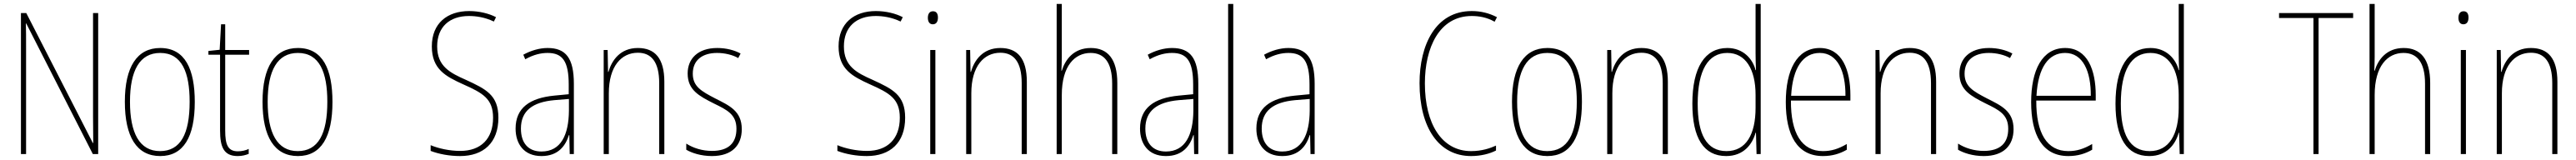

<svg xmlns="http://www.w3.org/2000/svg" viewBox="-20 -780 13040 810"><path d="M477 0V-714H451V-190C451 -156 452 -103 452 -56H450L113 -714H86V0H112V-534C112 -589 112 -625 111 -661H113L450 0Z M966 -264C966 -428 918 -537 791 -537C673 -537 612 -440 612 -265C612 -88 672 10 791 10C909 10 966 -87 966 -264ZM638 -265C638 -423 687 -512 791 -512C901 -512 940 -413 940 -265C940 -102 894 -15 790 -15C686 -15 638 -107 638 -265Z M1184 -14C1133 -14 1120 -49 1120 -119V-503H1241V-527H1120V-657H1099L1092 -528L1035 -522V-503H1094V-120C1094 -37 1112 10 1183 10C1207 10 1223 5 1239 -1V-26C1225 -19 1205 -14 1184 -14Z M1663 -264C1663 -428 1615 -537 1488 -537C1370 -537 1309 -440 1309 -265C1309 -88 1369 10 1488 10C1606 10 1663 -87 1663 -264ZM1335 -265C1335 -423 1384 -512 1488 -512C1598 -512 1637 -413 1637 -265C1637 -102 1591 -15 1487 -15C1383 -15 1335 -107 1335 -265Z M2503 -184C2503 -299 2440 -329 2338 -376C2259 -411 2193 -444 2193 -545C2193 -644 2256 -699 2354 -699C2389 -699 2434 -693 2480 -671L2491 -693C2455 -712 2405 -724 2355 -724C2245 -724 2166 -663 2166 -545C2166 -429 2237 -393 2325 -353C2424 -309 2476 -280 2476 -184C2476 -77 2414 -16 2310 -16C2256 -16 2201 -28 2160 -45V-16C2202 0 2255 10 2309 10C2427 10 2503 -57 2503 -184Z M2752 -537C2711 -537 2667 -524 2629 -503L2639 -480C2682 -504 2719 -512 2752 -512C2827 -512 2859 -471 2859 -351V-303L2786 -296C2662 -284 2590 -234 2590 -129C2590 -53 2631 10 2721 10C2807 10 2843 -43 2860 -96H2862L2864 0H2885V-356C2885 -486 2844 -537 2752 -537ZM2786 -273 2860 -279V-220C2859 -98 2820 -13 2721 -13C2655 -13 2617 -55 2617 -129C2617 -219 2676 -263 2786 -273Z M3209 -537C3120 -537 3077 -475 3060 -416H3058L3056 -527H3036V0H3062V-308C3062 -445 3126 -513 3209 -513C3276 -513 3317 -468 3317 -359V0H3343V-366C3343 -485 3295 -537 3209 -537Z M3735 -126C3735 -218 3673 -245 3600 -282C3531 -318 3487 -342 3487 -407C3487 -476 3536 -512 3610 -512C3649 -512 3690 -502 3717 -486L3729 -509C3698 -526 3656 -537 3611 -537C3512 -537 3461 -482 3461 -408C3461 -324 3519 -294 3594 -256C3662 -223 3708 -200 3708 -128C3708 -57 3669 -16 3584 -16C3536 -16 3490 -30 3454 -53V-22C3481 -6 3528 10 3584 10C3685 10 3735 -44 3735 -126Z M4562 -184C4562 -299 4499 -329 4397 -376C4318 -411 4252 -444 4252 -545C4252 -644 4315 -699 4413 -699C4448 -699 4493 -693 4539 -671L4550 -693C4514 -712 4464 -724 4414 -724C4304 -724 4225 -663 4225 -545C4225 -429 4296 -393 4384 -353C4483 -309 4535 -280 4535 -184C4535 -77 4473 -16 4369 -16C4315 -16 4260 -28 4219 -45V-16C4261 0 4314 10 4368 10C4486 10 4562 -57 4562 -184Z M4703 -723C4683 -723 4677 -706 4677 -690C4677 -672 4684 -657 4702 -657C4720 -657 4728 -671 4728 -691C4728 -707 4723 -723 4703 -723ZM4715 -527H4689V0H4715Z M5044 -537C4955 -537 4912 -475 4895 -416H4893L4891 -527H4871V0H4897V-308C4897 -445 4961 -513 5044 -513C5111 -513 5152 -468 5152 -359V0H5178V-366C5178 -485 5130 -537 5044 -537Z M5355 -493V-760H5329V0H5355V-299C5355 -447 5421 -512 5501 -512C5566 -512 5610 -469 5610 -356V0H5636V-360C5636 -480 5588 -537 5502 -537C5414 -537 5372 -477 5355 -422H5353C5354 -446 5355 -463 5355 -493Z M5913 -537C5872 -537 5828 -524 5790 -503L5800 -480C5843 -504 5880 -512 5913 -512C5988 -512 6020 -471 6020 -351V-303L5947 -296C5823 -284 5751 -234 5751 -129C5751 -53 5792 10 5882 10C5968 10 6004 -43 6021 -96H6023L6025 0H6046V-356C6046 -486 6005 -537 5913 -537ZM5947 -273 6021 -279V-220C6020 -98 5981 -13 5882 -13C5816 -13 5778 -55 5778 -129C5778 -219 5837 -263 5947 -273Z M6223 0V-760H6197V0Z M6502 -537C6461 -537 6417 -524 6379 -503L6389 -480C6432 -504 6469 -512 6502 -512C6577 -512 6609 -471 6609 -351V-303L6536 -296C6412 -284 6340 -234 6340 -129C6340 -53 6381 10 6471 10C6557 10 6593 -43 6610 -96H6612L6614 0H6635V-356C6635 -486 6594 -537 6502 -537ZM6536 -273 6610 -279V-220C6609 -98 6570 -13 6471 -13C6405 -13 6367 -55 6367 -129C6367 -219 6426 -263 6536 -273Z M7430 -699C7465 -699 7506 -693 7546 -670L7558 -693C7517 -714 7476 -724 7430 -724C7248 -724 7166 -554 7166 -359C7166 -133 7264 10 7427 10C7477 10 7522 -2 7553 -18V-43C7525 -30 7482 -15 7427 -15C7278 -15 7193 -154 7193 -358C7193 -537 7265 -699 7430 -699Z M7988 -264C7988 -428 7940 -537 7813 -537C7695 -537 7634 -440 7634 -265C7634 -88 7694 10 7813 10C7931 10 7988 -87 7988 -264ZM7660 -265C7660 -423 7709 -512 7813 -512C7923 -512 7962 -413 7962 -265C7962 -102 7916 -15 7812 -15C7708 -15 7660 -107 7660 -265Z M8289 -537C8200 -537 8157 -475 8140 -416H8138L8136 -527H8116V0H8142V-308C8142 -445 8206 -513 8289 -513C8356 -513 8397 -468 8397 -359V0H8423V-366C8423 -485 8375 -537 8289 -537Z M8718 10C8807 10 8851 -50 8867 -108H8869L8872 0H8893V-760H8867V-511C8867 -483 8868 -456 8869 -425H8867C8853 -481 8805 -537 8724 -537C8611 -537 8547 -439 8547 -255C8547 -82 8604 10 8718 10ZM8720 -15C8618 -15 8574 -101 8574 -255C8574 -425 8627 -512 8724 -512C8816 -512 8867 -430 8867 -300V-234C8867 -100 8819 -15 8720 -15Z M9192 -537C9075 -537 9020 -423 9020 -263C9020 -97 9077 10 9208 10C9256 10 9294 -2 9329 -22V-51C9286 -26 9251 -15 9208 -15C9100 -15 9045 -106 9046 -271H9347V-298C9347 -424 9306 -537 9192 -537ZM9192 -512C9283 -512 9323 -417 9322 -295H9047C9055 -440 9109 -512 9192 -512Z M9647 -537C9558 -537 9515 -475 9498 -416H9496L9494 -527H9474V0H9500V-308C9500 -445 9564 -513 9647 -513C9714 -513 9755 -468 9755 -359V0H9781V-366C9781 -485 9733 -537 9647 -537Z M10173 -126C10173 -218 10111 -245 10038 -282C9969 -318 9925 -342 9925 -407C9925 -476 9974 -512 10048 -512C10087 -512 10128 -502 10155 -486L10167 -509C10136 -526 10094 -537 10049 -537C9950 -537 9899 -482 9899 -408C9899 -324 9957 -294 10032 -256C10100 -223 10146 -200 10146 -128C10146 -57 10107 -16 10022 -16C9974 -16 9928 -30 9892 -53V-22C9919 -6 9966 10 10022 10C10123 10 10173 -44 10173 -126Z M10434 -537C10317 -537 10262 -423 10262 -263C10262 -97 10319 10 10450 10C10498 10 10536 -2 10571 -22V-51C10528 -26 10493 -15 10450 -15C10342 -15 10287 -106 10288 -271H10589V-298C10589 -424 10548 -537 10434 -537ZM10434 -512C10525 -512 10565 -417 10564 -295H10289C10297 -440 10351 -512 10434 -512Z M10860 10C10949 10 10993 -50 11009 -108H11011L11014 0H11035V-760H11009V-511C11009 -483 11010 -456 11011 -425H11009C10995 -481 10947 -537 10866 -537C10753 -537 10689 -439 10689 -255C10689 -82 10746 10 10860 10ZM10862 -15C10760 -15 10716 -101 10716 -255C10716 -425 10769 -512 10866 -512C10958 -512 11009 -430 11009 -300V-234C11009 -100 10961 -15 10862 -15Z M11717 0V-689H11892V-714H11517V-689H11691V0Z M12001 -493V-760H11975V0H12001V-299C12001 -447 12067 -512 12147 -512C12212 -512 12256 -469 12256 -356V0H12282V-360C12282 -480 12234 -537 12148 -537C12060 -537 12018 -477 12001 -422H11999C12000 -446 12001 -463 12001 -493Z M12451 -723C12431 -723 12425 -706 12425 -690C12425 -672 12432 -657 12450 -657C12468 -657 12476 -671 12476 -691C12476 -707 12471 -723 12451 -723ZM12463 -527H12437V0H12463Z M12792 -537C12703 -537 12660 -475 12643 -416H12641L12639 -527H12619V0H12645V-308C12645 -445 12709 -513 12792 -513C12859 -513 12900 -468 12900 -359V0H12926V-366C12926 -485 12878 -537 12792 -537Z"/></svg>

Font: Noto Sans Sinhala Condensed Thin
Style: Regular
Weight: 100
Width: 3
Designer: Jelle Bosma - Monotype Design Team
Foundry: Monotype Imaging Inc.
Version: Version 2.006